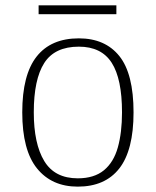

<svg xmlns="http://www.w3.org/2000/svg" viewBox="-20 -686 581 716"><path d="M270 10Q173 10 118 -58Q63 -126 63 -267Q63 -407 116.5 -475Q170 -543 274 -543Q372 -543 425 -477Q478 -411 478 -267Q478 -126 425 -58Q372 10 270 10ZM270 -21Q331 -21 367.5 -51Q404 -81 419.5 -136.5Q435 -192 435 -267Q435 -392 396.5 -452Q358 -512 274 -512Q184 -512 145 -451Q106 -390 106 -267Q106 -150 145 -85.5Q184 -21 270 -21ZM124 -633V-666H414V-633Z"/></svg>

Font: Noto Serif Kannada ExtraLight
Style: Regular
Weight: 250
Version: Version 2.003